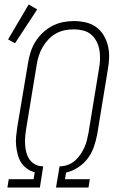

<svg xmlns="http://www.w3.org/2000/svg" viewBox="-20 -837 540 857"><path d="M13 0 19 -37H130L135 -68Q116 -73 100 -84.5Q84 -96 74 -112Q64 -128 59 -147.5Q54 -167 52 -187Q50 -207 52 -228Q54 -249 57 -269L105 -555Q109 -580 116.5 -604Q124 -628 137.5 -650Q151 -672 170.5 -690.5Q190 -709 213 -721Q236 -733 260.5 -738Q285 -743 310 -743Q337 -743 363 -737Q389 -731 409.5 -716Q430 -701 443 -679Q456 -657 462 -631.5Q468 -606 467 -579Q466 -552 461 -525L414 -238Q409 -211 399.5 -183Q390 -155 372.5 -131Q355 -107 329 -90Q303 -73 275 -67L270 -37H381L375 0H230L246 -95H255Q271 -96 287.5 -103Q304 -110 317 -122Q330 -134 340 -149Q350 -164 357 -179.5Q364 -195 368 -211.5Q372 -228 375 -244L422 -531Q426 -552 426.5 -573.5Q427 -595 423.5 -615Q420 -635 410.5 -653Q401 -671 386 -683.5Q371 -696 350.5 -701Q330 -706 309 -706Q289 -706 269 -702Q249 -698 230 -687.5Q211 -677 196 -661Q181 -645 170.5 -627Q160 -609 153.5 -589Q147 -569 144 -549L97 -263Q94 -245 92.5 -227.5Q91 -210 92 -192.5Q93 -175 97 -158.5Q101 -142 110 -128Q119 -114 133.5 -105Q148 -96 166 -95H173L158 0ZM47 -644 16 -661 108 -817 146 -795Z"/></svg>

Font: Iosevka SS04 Extralight
Style: Italic
Weight: 200
Italic angle: -9°
Monospace: yes
Designer: Belleve Invis
Foundry: Belleve Invis
Version: Version 19.0.0; ttfautohint (v1.8.4)